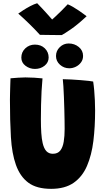

<svg xmlns="http://www.w3.org/2000/svg" viewBox="-20 -1154 646 1188"><path d="M296.5 14.5Q206.5 14.5 155.2 -23.8Q104 -62 78.5 -134Q53.5 -204 47.5 -305.5Q41.5 -407 41.5 -536.5Q41.5 -552.5 42 -569Q42.5 -585.5 42.8 -602.5Q43 -619.5 43.8 -636.5Q44.5 -653.5 45 -669.5Q68.5 -671.5 92 -673.2Q115.5 -675 137 -675Q164.5 -675 192.5 -673.2Q220.5 -671.5 243 -669Q239.5 -632.5 237.2 -590.2Q235 -548 234 -503.8Q233 -459.5 233 -416.5Q233 -368 235.5 -331Q238 -294 244 -268.5Q252 -234.5 267.2 -218.5Q282.5 -202.5 307 -202.5Q337 -202.5 352.8 -222.2Q368.5 -242 374.2 -276.8Q380 -311.5 380 -356Q380 -375.5 379.5 -407.8Q379 -440 378 -478.2Q377 -516.5 375.5 -553.8Q374 -591 372.2 -620.2Q370.5 -649.5 368.5 -664Q391 -664 420.5 -662.2Q450 -660.5 479 -658.2Q508 -656 529.5 -653.5Q551 -651 556.5 -649.5Q560.5 -623.5 563 -594Q565.5 -564.5 567 -533.2Q568.5 -502 568.5 -470Q568.5 -369.5 557.8 -281.8Q547 -194 518.2 -127.2Q489.5 -60.5 435.8 -23Q382 14.5 296.5 14.5ZM196.5 -727.5Q163.5 -727.5 137.8 -747Q112 -766.5 112 -797.5Q112 -831.5 136.5 -854.8Q161 -878 196 -878Q234 -878 257.5 -854.8Q281 -831.5 281 -798.5Q281 -767.5 256 -747.5Q231 -727.5 196.5 -727.5ZM409 -731.5Q375.5 -731.5 351 -753.5Q326.5 -775.5 326.5 -807.5Q326.5 -839.5 349.8 -862.2Q373 -885 405 -885Q441 -885 467.5 -863.2Q494 -841.5 494 -808Q494 -785 481.2 -767.8Q468.5 -750.5 449 -741Q429.5 -731.5 409 -731.5ZM399 -1127.5Q413 -1122 431.8 -1111.2Q450.5 -1100.5 468.2 -1088.2Q486 -1076 499.2 -1066.2Q512.5 -1056.5 516 -1053.5Q459 -1000.5 418.8 -973Q378.5 -945.5 362.5 -937Q350.5 -937 325.2 -937.2Q300 -937.5 272.2 -937.8Q244.5 -938 227 -938.5Q195 -973.5 162.5 -1005.2Q130 -1037 93 -1070Q105 -1078.5 125 -1091.5Q145 -1104.5 168 -1116.5Q191 -1128.5 210 -1134Q226.5 -1117 241.8 -1100.8Q257 -1084.5 270 -1070Q283 -1055.5 292.2 -1045Q301.5 -1034.5 306.5 -1029H298Q304 -1034 321.2 -1050Q338.5 -1066 359.8 -1087Q381 -1108 399 -1127.5Z"/></svg>

Font: Grandstander Thin ExtraBold
Style: Regular
Weight: 800
Version: Version 1.200